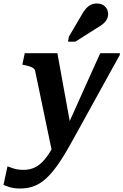

<svg xmlns="http://www.w3.org/2000/svg" viewBox="-93 -844 707 1101"><path d="M210 49 266 -11 316 -99 236 -539H49L35 -473L46 -471Q66 -467 79 -462.5Q92 -458 100 -451.5Q108 -445 109 -435ZM277 -84 237 -48Q210 3 187 38Q164 73 141 93Q118 113 94 121.5Q70 130 44 130Q7 130 -17 121.5Q-41 113 -50 110L-73 216Q-63 221 -38 229Q-13 237 24 237Q65 237 100.5 224Q136 211 169 181.5Q202 152 236.5 103.5Q271 55 311 -17Q338 -65 366 -116Q394 -167 422.5 -218.5Q451 -270 479.5 -322Q508 -374 537 -426Q566 -478 594 -529V-539H482Q456 -482 430.5 -425.5Q405 -369 379.5 -312Q354 -255 328.5 -198Q303 -141 277 -84ZM371 -751Q383 -774 396 -790Q409 -806 425 -815Q441 -824 462 -824Q492 -824 509.5 -806.5Q527 -789 527 -764Q527 -744 517 -728.5Q507 -713 490 -701Q473 -689 451 -676L339 -605H297L302 -634Z"/></svg>

Font: Roboto Serif SemiBold
Style: Italic
Weight: 600
Italic angle: -10°
Version: Version 1.007